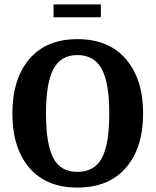

<svg xmlns="http://www.w3.org/2000/svg" viewBox="-20 -837 703 868"><path d="M222 -759V-817H436V-759ZM330 11Q189 11 112.5 -78.5Q36 -168 36 -324Q36 -480 112.5 -570Q189 -660 330 -660Q472 -660 549.5 -569.5Q627 -479 627 -324Q627 -169 549.5 -79Q472 11 330 11ZM330 -60Q407 -60 440.5 -122.5Q474 -185 474 -324Q474 -462 440 -525Q406 -588 330 -588Q255 -588 221.5 -525Q188 -462 188 -324Q188 -185 221 -122.5Q254 -60 330 -60Z"/></svg>

Font: Arsenal
Style: Bold
Weight: 700
Designer: Andrij Shevchenko
Foundry: Stairsfor
Version: Version 2.001;PS 002.001;hotconv 1.0.88;makeotf.lib2.5.64775